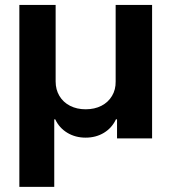

<svg xmlns="http://www.w3.org/2000/svg" viewBox="-20 -550 680 763"><path d="M56.9 -530.3H201.1V-226.1Q201.1 -194 216.1 -168.8Q231.2 -143.5 258.3 -129.6Q285.5 -115.7 320.3 -115.7Q355.9 -115.7 383 -129.6Q410.1 -143.5 425.1 -168.8Q440.2 -194 439.6 -226.1V-530.3H584.4V0H445.1V-75.8H440.8Q424.7 -41.4 392.9 -22.2Q361.1 -3 320.2 -3Q279.7 -3 247.7 -22.2Q215.6 -41.4 199.5 -75.8H195.6V192.6H56.9Z"/></svg>

Font: WEMIX Pretendard Variable
Style: Regular
Weight: 400
Designer: Base glyphs from Inter by Rasmus Andersson; Hangeul glyphs from Noto Sans CJK(Source Han Sans) by Jang Soo-young and Kan
Foundry: Kil Hyung-jin
Version: Version 1.000;Glyphs 3.2 (3208)